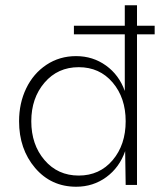

<svg xmlns="http://www.w3.org/2000/svg" viewBox="-20 -710 640 737"><path d="M573.7 -611.3V-578.1H505.9V0H462.4L460.4 -129.9Q438.5 -66.9 387.9 -30Q337.4 6.8 272.5 6.8Q176.3 6.8 114.7 -65.4Q53.2 -137.7 53.2 -244.6Q53.2 -314 80.6 -370.8Q107.9 -427.7 158.2 -461.2Q208.5 -494.6 272 -494.6Q336.4 -494.6 386.7 -458.5Q437 -422.4 459 -360.8V-578.1H263.7V-611.3H459V-689.9H505.9V-611.3ZM282.2 -36.1Q362.3 -36.1 412.4 -95.2Q462.4 -154.3 462.4 -244.6Q462.4 -334.5 412.4 -393.3Q362.3 -452.1 282.2 -452.1Q201.7 -452.1 150.9 -392.8Q100.1 -333.5 100.1 -244.6Q100.1 -154.8 150.9 -95.5Q201.7 -36.1 282.2 -36.1Z"/></svg>

Font: HK Grotesk Light Legacy
Style: Regular
Weight: 300
Designer: Alfredo Marco Pradil
Foundry: Hanken Design Co.
Version: Version 2.022;PS 002.022;hotconv 1.0.88;makeotf.lib2.5.64775